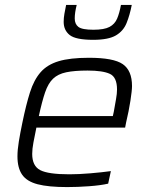

<svg xmlns="http://www.w3.org/2000/svg" viewBox="-20 -753 607 781"><path d="M253 8Q177 8 133 -3.5Q89 -15 70 -42.5Q51 -70 51 -117Q51 -143 56.5 -177Q62 -211 71 -254Q86 -327 102 -377.5Q118 -428 145 -459Q172 -490 218.5 -504Q265 -518 342 -518Q442 -518 479.5 -492Q517 -466 517 -403Q517 -385 510.5 -343Q504 -301 493 -255L489 -234H128Q121 -200 116 -173.5Q111 -147 111 -127Q111 -78 143.5 -61Q176 -44 262 -44Q300 -44 347.5 -48Q395 -52 431 -57L420 -6Q390 1 343 4.5Q296 8 253 8ZM138 -281H439L443 -299Q448 -328 452 -350Q456 -372 456 -389Q456 -439 427 -452.5Q398 -466 336 -466Q283 -466 249.5 -459Q216 -452 196 -433Q176 -414 163.5 -377.5Q151 -341 138 -281ZM359 -591Q288 -591 263.5 -610.5Q239 -630 239 -664Q239 -680 242 -697Q245 -714 249 -733H292Q288 -717 286 -703.5Q284 -690 284 -678Q284 -655 299 -643.5Q314 -632 360 -632Q404 -632 425.5 -643.5Q447 -655 456.5 -677.5Q466 -700 472 -733H516Q508 -692 495 -659.5Q482 -627 451.5 -609Q421 -591 359 -591Z"/></svg>

Font: Saira Light
Style: Italic
Weight: 300
Italic angle: -12°
Designer: Hector Gatti with collaboration of the Omnibus-Type team
Foundry: Omnibus-Type
Version: Version 1.100; ttfautohint (v1.8.3)